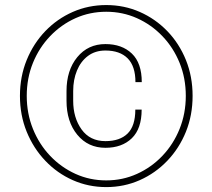

<svg xmlns="http://www.w3.org/2000/svg" viewBox="-20 -741 853 771"><path d="M60.1 -356Q60.1 -433.6 87.2 -500Q114.3 -566.4 161.9 -616Q209.5 -665.5 272.2 -693.1Q335 -720.7 406.7 -720.7Q478.5 -720.7 541.3 -693.1Q604 -665.5 651.9 -616Q699.7 -566.4 726.6 -500Q753.4 -433.6 753.4 -356Q753.4 -278.3 726.6 -211.9Q699.7 -145.5 651.9 -95.5Q604 -45.4 541.3 -17.6Q478.5 10.3 406.7 10.3Q335 10.3 272.2 -17.6Q209.5 -45.4 161.9 -95.5Q114.3 -145.5 87.2 -211.9Q60.1 -278.3 60.1 -356ZM87.4 -356Q87.4 -285.2 112.3 -223.4Q137.2 -161.6 181.4 -115.2Q225.6 -68.8 283.2 -42.7Q340.8 -16.6 406.7 -16.6Q472.2 -16.6 530 -42.7Q587.9 -68.8 632.1 -115.2Q676.3 -161.6 701.2 -223.4Q726.1 -285.2 726.1 -356Q726.1 -427.2 701.2 -488.5Q676.3 -549.8 632.1 -595.9Q587.9 -642.1 530 -668Q472.2 -693.8 406.7 -693.8Q340.8 -693.8 283.2 -668Q225.6 -642.1 181.4 -595.9Q137.2 -549.8 112.3 -488.5Q87.4 -427.2 87.4 -356ZM523.4 -300.8H548.8Q548.8 -224.1 509.3 -185.8Q469.7 -147.5 403.3 -147.5Q333.5 -147.5 290.3 -200Q247.1 -252.4 247.1 -336.4V-375Q247.1 -459 290.3 -511.5Q333.5 -564 403.3 -564Q469.7 -564 509.5 -525.9Q549.3 -487.8 549.3 -411.1H523.9Q523.9 -475.1 492.7 -506.6Q461.4 -538.1 403.3 -538.1Q362.3 -538.1 333.3 -516.4Q304.2 -494.6 289.1 -457.8Q273.9 -420.9 273.9 -375.5V-336.4Q273.9 -268.1 307.6 -221.2Q341.3 -174.3 403.3 -174.3Q461.4 -174.3 492.4 -204.8Q523.4 -235.4 523.4 -300.8Z"/></svg>

Font: Vazirmatn RD UI Thin
Style: Regular
Weight: 100
Designer: Saber Rastikerdar
Foundry: Saber Rastikerdar
Version: Version 33.003